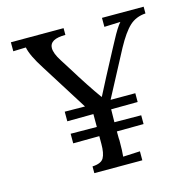

<svg xmlns="http://www.w3.org/2000/svg" viewBox="-103 -804 911 908"><g transform="rotate(-15 352.5 -350.0)"><path d="M531 -538 413 -315H534V-272L404 -271Q404 -230 403 -208L534 -207V-164L403 -163Q403 -119 404 -119Q404 -66 401 -40L484 -44V0H249V-33Q292 -35 304.5 -57Q317 -79 317 -125V-156V-163L189 -162V-209L317 -208V-271L189 -270V-317L288 -316L144 -545Q98 -616 90 -658L28 -656V-700H286V-667Q208 -667 208 -623Q208 -597 233 -558L264 -509Q328 -405 375 -340H377Q412 -409 484 -544L505 -583Q534 -638 553 -659L474 -656V-700H678V-667Q631 -664 599.5 -635Q568 -606 531 -538Z"/></g></svg>

Font: Sumana
Style: Regular
Weight: 400
Designer: Cyreal, Alexei Vanyashin (Devanagari), Olga Karpushina (Latin)
Foundry: Cyreal
Version: Version 1.015;PS 001.015;hotconv 1.0.70;makeotf.lib2.5.58329